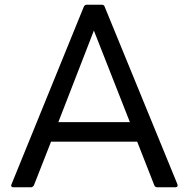

<svg xmlns="http://www.w3.org/2000/svg" viewBox="-20 -771 801 816"><path d="M110 25C116 25 120 23 124 17L197 -169H563L636 17C638 23 644 25 649 25H725C733 25 737 20 734 12L425 -742C423 -749 418 -751 412 -751H350C344 -751 339 -749 336 -742L29 12C25 20 29 25 37 25ZM228 -252 379 -641 532 -252Z"/></svg>

Font: LINE Seed JP App_OTF Regular
Style: Regular
Weight: 400
Designer: LY Corporation & Fontrix & Fontworks
Version: Version 1.002